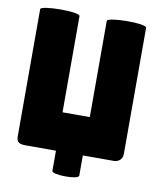

<svg xmlns="http://www.w3.org/2000/svg" viewBox="-90 -779 810 971"><g transform="rotate(10 314.5 -294.0)"><path d="M242 -691C242 -714 40 -712 40 -691V-36C40 -9 55 0 86 0H243V104C243 124 380 126 381 104V0H540C558 0 584 -11 584 -43V-691C584 -715 382 -712 382 -691V-197H242Z"/></g></svg>

Font: Lilita 2
Style: Regular
Weight: 400
Designer: Juan Montoreano
Foundry: Juan Montoreano
Version: Version 2.001